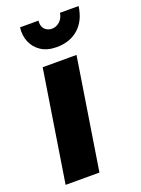

<svg xmlns="http://www.w3.org/2000/svg" viewBox="-137 -771 609 832"><g transform="rotate(-20 167.5 -354.5)"><path d="M17 0 98 -513H254L173 0ZM186 -574Q143 -574 114.5 -592.5Q86 -611 73 -642Q60 -673 65 -709H150Q148 -692 153.5 -680Q159 -668 170 -662Q181 -656 193 -656Q213 -656 229 -670Q245 -684 249 -709H335Q326 -644 286.5 -609Q247 -574 186 -574Z"/></g></svg>

Font: MuseoModerno
Style: Bold Italic
Weight: 700
Italic angle: -9°
Designer: Pablo Cosgaya, Héctor Gatti, Marcela Romero, and the Authors of The MuseoModerno Project.
Foundry: Omnibus-Type Team
Version: Version 1.003